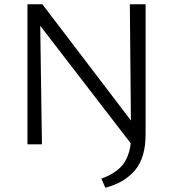

<svg xmlns="http://www.w3.org/2000/svg" viewBox="-20 -678 814 902"><path d="M664 -658V-47Q664 62 615 121Q566 180 475 204L456 161Q519 139 552.5 101Q586 63 594 -5L169 -557L177 0H109V-658H179L595 -112L590 -658Z"/></svg>

Font: Ysabeau SC
Style: Regular
Weight: 400
Designer: Christian Thalmann (Catharsis Fonts)
Version: Version 0.003